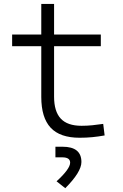

<svg xmlns="http://www.w3.org/2000/svg" viewBox="-20 -694 626 981"><path d="M386.7 9.8Q286.6 9.8 238.8 -41.5Q190.9 -92.8 190.9 -198.7V-458H42V-517.6H190.9V-673.8H256.3V-517.6H495.1V-458H256.3V-200.2Q256.3 -124.5 290.5 -87.9Q324.7 -51.3 396.5 -51.3Q424.8 -51.3 451.4 -54Q478 -56.6 507.3 -61L514.6 -2Q481.9 3.9 451.7 6.8Q421.4 9.8 386.7 9.8ZM313.5 267.6 269 232.4Q338.4 168.9 338.4 137.2Q338.4 109.9 298.3 109.9H263.2V55.7H299.8Q396 55.7 396 133.8Q396 184.6 313.5 267.6Z"/></svg>

Font: Cascadia Mono PL Light
Style: Regular
Weight: 300
Monospace: yes
Designer: Aaron Bell
Foundry: Saja Typeworks
Version: Version 2404.023; ttfautohint (v1.8.4)